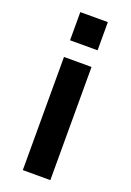

<svg xmlns="http://www.w3.org/2000/svg" viewBox="-143 -611 576 845"><g transform="rotate(20 144.5 -188.0)"><path d="M80 182H209V-348H80ZM80 -426H209V-558H80Z"/></g></svg>

Font: Malmofest Medium
Style: Regular
Weight: 500
Designer: Jonny Pinhorn (Poppins), Kolossal
Version: Version 1.004;Glyphs 3.1.2 (3151)